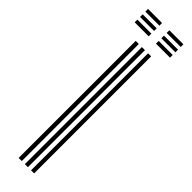

<svg xmlns="http://www.w3.org/2000/svg" viewBox="-253 -705 696 696"><g transform="rotate(45 95.0 -357.0)"><path d="M119 0V-600H134.8V0ZM55.5 0V-600H71.5V0ZM87.2 0V-600H103V0ZM114.5 -699.8V-713.5H186.5V-699.8ZM5.2 -699.8V-713.5H77.2V-699.8ZM5.2 -672.5V-686H77.2V-672.5ZM114.5 -672.5V-686H186.5V-672.5ZM5.2 -645V-658.8H77.2V-645ZM114.5 -645V-658.8H186.5V-645Z"/></g></svg>

Font: Big Shoulders Inline Text
Style: Regular
Weight: 400
Designer: Patric King
Foundry: XO Type Co
Version: Version 1.000